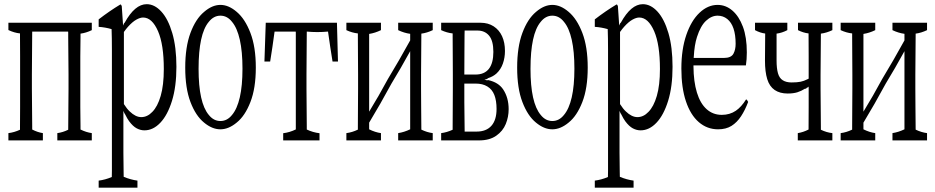

<svg xmlns="http://www.w3.org/2000/svg" viewBox="-20 -621 4453 914"><path d="M417 -512.7Q417 -490.2 417 -477.5Q390.1 -464.4 363.3 -460.9Q363.3 -457.5 363.3 -457.5Q363.3 -446.8 363.3 -445.8Q362.3 -394 362.3 -352.5Q362.3 -304.2 362.3 -266.1Q362.3 -227.5 362.3 -199.2Q362.3 -150.9 362.3 -112.3Q362.8 -61 363.3 -19.5Q363.3 -8.8 363.3 -7.8Q363.3 -4.4 363.3 -4.4Q390.1 8.8 417 12.7Q417 34.7 417 47.4Q417 47.4 252.9 47.4Q252.9 35.2 252.9 12.7Q278.8 9.3 304.7 -3.4Q306.2 -197.3 306.2 -199.2Q306.2 -227.5 306.2 -266.1Q306.2 -306.2 304.7 -445.8Q304.7 -450.7 304.7 -465.8Q304.7 -465.8 304.2 -470.7Q304.2 -470.7 133.3 -470.7Q131.8 -287.1 131.8 -266.1Q131.8 -228 131.8 -199.2Q131.8 -158.7 133.3 -19.5Q133.3 -8.8 133.3 -7.8Q133.3 -4.4 133.3 -4.4Q158.7 8.8 184.1 12.7Q184.1 34.7 184.1 47.4Q184.1 47.4 20 47.4Q20 35.2 20 12.7Q47.9 9.3 75.2 -3.4Q75.2 -3.4 75.2 -6.8Q75.2 -8.3 75.2 -19.5Q75.2 -61 75.7 -112.8Q75.7 -228 75.7 -353Q75.2 -394.5 75.2 -445.8Q75.2 -447.3 75.2 -458Q75.2 -458 75.2 -461.9Q47.4 -464.8 20 -478Q20 -490.7 20 -512.7Q20 -512.7 417 -512.7Z M594.7 -43.9Q585.4 -56.6 576.2 -75.7Q571.8 -81.1 567.4 -93.3Q567.4 -31.2 567.4 22.5Q567.4 69.3 567.4 106.4Q567.9 154.3 568.4 191.9Q568.4 210.9 568.8 220.7Q601.6 234.4 634.3 238.8Q634.3 260.7 634.3 272.5Q634.3 272.5 449.7 272.5Q449.7 260.3 449.7 238.8Q481 234.9 512.2 221.7Q512.7 211.9 512.7 192.4Q512.7 154.8 512.7 107.9Q512.7 -137.2 512.7 -384.8Q512.7 -440.9 511.2 -482.4Q480.5 -491.2 449.7 -493.2Q449.7 -514.6 449.7 -528.8Q501.5 -568.8 552.7 -599.6Q556.2 -600.6 559.6 -592.3Q562.5 -550.8 565.9 -499.5Q569.8 -511.2 573.7 -513.2Q622.1 -601.1 678.2 -601.1Q715.8 -601.1 748 -565.9Q780.3 -530.8 800 -463.9Q819.8 -397 819.8 -303Q819.8 -209 798.8 -141.1Q777.8 -73.2 743.4 -36.9Q709 -0.5 667.5 -0.5Q648.9 -0.5 630.9 -10Q612.8 -19.5 594.7 -43.9ZM589.4 -493.7Q580.6 -483.9 569.8 -468.8Q569.8 -468.8 569.8 -125.5Q584 -103 597.7 -90.3Q625.5 -63.5 652.3 -63.5Q681.6 -63.5 705.1 -88.4Q730 -113.3 744.9 -164.3Q759.8 -215.3 759.8 -292.5Q759.8 -408.7 732.4 -472.2Q704.1 -537.6 661.1 -537.6Q647 -537.6 628.7 -527.3Q610.4 -517.1 589.4 -493.7Z M1084.5 -73.7Q1108.9 -102.5 1121.6 -157.7Q1134.3 -212.9 1134.3 -294.2Q1134.3 -375.5 1121.6 -431.9Q1108.9 -488.3 1084.5 -517.1Q1061.5 -546.4 1029.3 -546.4Q997.1 -546.4 973.6 -516.6Q925.3 -459 925.3 -293.5Q925.3 -131.3 974.1 -73.7Q997.1 -44.9 1029.3 -44.9Q1061.5 -44.9 1084.5 -73.7ZM951.2 -37.6Q911.6 -69.8 886.7 -135.3Q861.8 -200.7 861.8 -299.1Q861.8 -397.5 886.7 -464.4Q911.6 -531.2 951.7 -564.5Q990.2 -597.7 1029.3 -597.7Q1068.4 -597.7 1106.9 -564.5Q1146.5 -531.2 1172.1 -464.4Q1197.8 -397.5 1197.8 -299.3Q1197.8 -201.2 1172.1 -135.3Q1146.5 -69.3 1106.9 -37.6Q1068.4 -5.4 1029.1 -5.4Q989.7 -5.4 951.2 -37.6Z M1328.1 13.2Q1359.4 9.3 1388.2 -4.9Q1388.2 -4.9 1388.2 -8.3Q1388.2 -9.3 1388.2 -19.5Q1388.2 -61 1388.2 -112.8Q1388.2 -228 1388.2 -353Q1388.2 -394.5 1388.2 -445.8Q1388.2 -450.7 1388.2 -465.8Q1388.2 -465.8 1387.7 -470.7Q1387.7 -470.7 1287.1 -470.7Q1276.9 -394.5 1266.1 -328.1Q1266.1 -328.1 1238.8 -328.1Q1242.2 -415.5 1245.1 -512.7Q1245.1 -512.7 1584 -512.7Q1586.4 -415.5 1588.9 -328.1Q1588.9 -328.1 1563 -328.1Q1552.2 -394.5 1541.5 -470.7Q1515.6 -468.3 1490.5 -468.3Q1465.3 -468.3 1440.4 -470.7Q1439 -331.1 1439 -266.1Q1439 -228 1439 -199.2Q1439 -158.7 1440.4 -19.5Q1440.4 -8.8 1440.4 -8.3Q1440.4 -4.9 1440.4 -4.4Q1469.2 9.3 1501 13.2Q1501 35.2 1501 47.4Q1501 47.4 1328.1 47.4Q1328.1 35.2 1328.1 13.2Z M2040 -512.7Q2040 -490.2 2040 -477.5Q2012.7 -464.4 1985.8 -460.9Q1985.8 -460.9 1985.8 -457.5Q1985.4 -356.9 1984.4 -266.1Q1984.4 -228 1984.4 -199.2Q1984.4 -160.6 1984.9 -113.8Q1985.4 -66.9 1985.8 -3.9Q2013.2 9.3 2040 12.7Q2040 34.7 2040 47.4Q2040 47.4 1875.5 47.4Q1875.5 35.2 1875.5 12.7Q1903.8 8.3 1932.6 -5.4Q1932.6 -186.5 1932.6 -377.4Q1887.7 -295.4 1843.3 -222.7Q1790.5 -125 1737.3 -37.1Q1737.3 -16.6 1737.3 -5.4Q1765.6 8.8 1793.5 12.7Q1793.5 34.7 1793.5 47.4Q1793.5 47.4 1628.9 47.4Q1628.9 35.2 1628.9 12.7Q1656.2 9.3 1683.6 -3.9Q1683.6 -3.9 1683.6 -7.3Q1683.6 -8.8 1683.6 -19.5Q1684.1 -61 1684.1 -112.8Q1684.1 -151.4 1684.6 -199.2Q1684.6 -228 1684.6 -266.1Q1684.1 -304.7 1684.1 -353Q1683.6 -394.5 1683.6 -445.8Q1683.6 -447.3 1683.6 -458Q1683.6 -458 1683.6 -461.9Q1656.2 -464.8 1628.9 -477.5Q1628.9 -490.2 1628.9 -512.7Q1628.9 -512.7 1793.5 -512.7Q1793.5 -490.2 1793.5 -477.5Q1765.6 -463.9 1737.3 -459.5Q1737.3 -269.5 1737.3 -89.4Q1782.2 -162.6 1826.7 -245.1Q1879.4 -332 1932.6 -428.7Q1932.6 -439.5 1932.6 -460Q1903.8 -463.9 1875.5 -477.5Q1875.5 -490.2 1875.5 -512.7Q1875.5 -512.7 2040 -512.7Z M2080.1 12.7Q2107.4 9.3 2134.8 -3.4Q2134.8 -3.4 2134.8 -6.8Q2134.8 -8.3 2134.8 -19.5Q2135.3 -61 2135.3 -112.8Q2135.3 -151.4 2135.7 -199.2Q2135.7 -228 2135.7 -266.1Q2135.3 -304.7 2135.3 -353Q2134.8 -394.5 2134.8 -445.8Q2134.8 -447.3 2134.8 -458Q2134.8 -458 2134.8 -461.9Q2107.4 -464.8 2080.1 -477.5Q2080.1 -490.2 2080.1 -512.7Q2080.1 -512.7 2267.6 -512.7Q2303.7 -512.7 2330.1 -495.6Q2356.4 -478.5 2370.1 -448.5Q2383.8 -418.5 2383.8 -378.4Q2383.8 -346.7 2374 -318.6Q2364.3 -290.5 2343.3 -271Q2327.6 -256.8 2303.7 -249Q2294.9 -241.2 2286.1 -243.7Q2294.9 -236.8 2304.2 -239.7Q2352.5 -229 2375 -195.8Q2401.4 -156.2 2401.4 -101.1Q2401.4 -64.5 2387.7 -30.8Q2374 2.9 2342.3 25.1Q2310.5 47.4 2260.3 47.4Q2260.3 47.4 2080.1 47.4Q2080.1 34.7 2080.1 12.7ZM2191.9 -475.6 2191.4 -454.6Q2191.4 -449.2 2190.9 -376.5Q2190.9 -352.1 2190.4 -266.1Q2190.4 -266.1 2243.2 -266.1Q2286.1 -266.1 2307.4 -293.5Q2328.6 -320.8 2328.6 -373.8Q2328.6 -426.8 2308.3 -451.2Q2288.1 -475.6 2252.9 -475.6Q2252.9 -475.6 2191.9 -475.6ZM2190.4 -218.3Q2190.4 -218.3 2190.4 -213.4Q2190.4 -213.4 2190.4 -204.1Q2190.4 -204.1 2190.4 -199.2Q2190.4 -158.7 2190.4 -134.3Q2190.4 -112.8 2191.4 -43Q2191.4 -20 2191.9 0.5Q2191.9 5.4 2191.9 5.4Q2191.9 5.4 2248.5 5.4Q2294.9 5.4 2319.3 -22.2Q2343.8 -49.8 2343.8 -102.5Q2343.8 -142.1 2333.3 -168.9Q2322.8 -195.8 2299.8 -209.5Q2277.3 -223.1 2244.6 -223.1Q2244.6 -223.1 2190.4 -223.1Q2190.4 -223.1 2190.4 -218.3Z M2664.6 -73.7Q2689 -102.5 2701.7 -157.7Q2714.4 -212.9 2714.4 -294.2Q2714.4 -375.5 2701.7 -431.9Q2689 -488.3 2664.6 -517.1Q2641.6 -546.4 2609.4 -546.4Q2577.1 -546.4 2553.7 -516.6Q2505.4 -459 2505.4 -293.5Q2505.4 -131.3 2554.2 -73.7Q2577.1 -44.9 2609.4 -44.9Q2641.6 -44.9 2664.6 -73.7ZM2531.2 -37.6Q2491.7 -69.8 2466.8 -135.3Q2441.9 -200.7 2441.9 -299.1Q2441.9 -397.5 2466.8 -464.4Q2491.7 -531.2 2531.7 -564.5Q2570.3 -597.7 2609.4 -597.7Q2648.4 -597.7 2687 -564.5Q2726.6 -531.2 2752.2 -464.4Q2777.8 -397.5 2777.8 -299.3Q2777.8 -201.2 2752.2 -135.3Q2726.6 -69.3 2687 -37.6Q2648.4 -5.4 2609.1 -5.4Q2569.8 -5.4 2531.2 -37.6Z M2956.5 -43.9Q2947.3 -56.6 2938 -75.7Q2933.6 -81.1 2929.2 -93.3Q2929.2 -31.2 2929.2 22.5Q2929.2 69.3 2929.2 106.4Q2929.7 154.3 2930.2 191.9Q2930.2 210.9 2930.7 220.7Q2963.4 234.4 2996.1 238.8Q2996.1 260.7 2996.1 272.5Q2996.1 272.5 2811.5 272.5Q2811.5 260.3 2811.5 238.8Q2842.8 234.9 2874 221.7Q2874.5 211.9 2874.5 192.4Q2874.5 154.8 2874.5 107.9Q2874.5 -137.2 2874.5 -384.8Q2874.5 -440.9 2873 -482.4Q2842.3 -491.2 2811.5 -493.2Q2811.5 -514.6 2811.5 -528.8Q2863.3 -568.8 2914.6 -599.6Q2918 -600.6 2921.4 -592.3Q2924.3 -550.8 2927.7 -499.5Q2931.6 -511.2 2935.5 -513.2Q2983.9 -601.1 3040 -601.1Q3077.6 -601.1 3109.9 -565.9Q3142.1 -530.8 3161.9 -463.9Q3181.6 -397 3181.6 -303Q3181.6 -209 3160.6 -141.1Q3139.6 -73.2 3105.2 -36.9Q3070.8 -0.5 3029.3 -0.5Q3010.7 -0.5 2992.7 -10Q2974.6 -19.5 2956.5 -43.9ZM2951.2 -493.7Q2942.4 -483.9 2931.6 -468.8Q2931.6 -468.8 2931.6 -125.5Q2945.8 -103 2959.5 -90.3Q2987.3 -63.5 3014.2 -63.5Q3043.5 -63.5 3066.9 -88.4Q3091.8 -113.3 3106.7 -164.3Q3121.6 -215.3 3121.6 -292.5Q3121.6 -408.7 3094.2 -472.2Q3065.9 -537.6 3022.9 -537.6Q3008.8 -537.6 2990.5 -527.3Q2972.2 -517.1 2951.2 -493.7Z M3281.2 -309.6Q3281.2 -309.6 3281.2 -304.7Q3281.7 -232.4 3297.6 -180.4Q3313.5 -128.4 3343.8 -101.3Q3374 -74.2 3416 -74.2Q3454.1 -74.2 3482.9 -93.8Q3509.3 -111.8 3531.7 -147.9Q3536.6 -146.5 3541.5 -135.7Q3526.9 -96.7 3507.6 -67.4Q3488.3 -38.1 3462.2 -21.7Q3436 -5.4 3398.4 -5.4Q3346.2 -5.4 3306.6 -39.6Q3267.1 -73.7 3245.4 -138.4Q3223.6 -203.1 3223.6 -294.7Q3223.6 -386.2 3247.1 -454.6Q3270.5 -522.9 3310.1 -560.3Q3349.6 -597.7 3396 -597.7Q3435.1 -597.7 3466.6 -570.6Q3498 -543.5 3516.6 -493.7Q3535.2 -443.8 3535.2 -371.6Q3535.2 -337.9 3530.8 -309.6Q3530.8 -309.6 3281.2 -309.6ZM3297.9 -444.8Q3285.6 -406.7 3282.7 -350.6Q3282.7 -350.6 3282.2 -345.2H3426.3Q3460.9 -345.2 3471.7 -365.7Q3481.9 -384.8 3481.9 -412.6Q3481.9 -455.1 3471.9 -484.9Q3461.9 -514.6 3442.1 -530.5Q3422.4 -546.4 3396 -546.4Q3367.2 -546.4 3341.1 -522.2Q3314.9 -498 3297.9 -444.8Z M3942.4 -512.7Q3942.4 -490.2 3942.4 -477.5Q3915 -464.4 3887.7 -460.9Q3887.7 -460.9 3887.7 -457Q3887.2 -356.4 3886.2 -266.1Q3886.2 -228 3886.2 -199.2Q3886.2 -158.7 3887.7 -19.5Q3887.7 -8.3 3887.7 -6.8Q3887.7 -3.4 3887.7 -3.4Q3915 9.8 3942.4 12.7Q3942.4 34.7 3942.4 47.4Q3942.4 47.4 3777.8 47.4Q3777.8 35.2 3777.8 12.7Q3803.2 8.8 3829.1 -4.4Q3829.6 -60.5 3829.6 -112.8Q3829.6 -156.2 3829.6 -209.5Q3825.7 -202.1 3822.3 -205.1Q3816.9 -196.8 3812 -198.7Q3794.4 -187.5 3775.4 -181.6Q3756.3 -175.8 3729.5 -175.8Q3692.4 -175.8 3667.7 -192.6Q3643.1 -209.5 3632.3 -244.4Q3621.6 -279.3 3621.6 -332.3Q3621.6 -385.3 3622.6 -461.4Q3598.6 -464.4 3574.2 -477.5Q3574.2 -490.2 3574.2 -512.7Q3574.2 -512.7 3728 -512.7Q3728 -490.2 3728 -477.5Q3703.1 -464.4 3676.8 -460.9Q3676.8 -391.6 3676.8 -332.5Q3676.8 -296.4 3683.3 -272.7Q3689.9 -249 3706.5 -238.8Q3722.7 -228.5 3748.5 -228.5Q3774.4 -228.5 3791 -231.9Q3807.6 -235.4 3823.7 -243.7Q3825.2 -244.6 3829.6 -246.6Q3829.6 -294.9 3829.6 -352.5Q3829.6 -404.8 3829.1 -458.5Q3829.1 -458.5 3829.1 -461.9Q3803.7 -464.8 3778.8 -477.5Q3778.8 -490.2 3778.8 -512.7Q3778.8 -512.7 3942.4 -512.7Z M4393.1 -512.7Q4393.1 -490.2 4393.1 -477.5Q4365.7 -464.4 4338.9 -460.9Q4338.9 -460.9 4338.9 -457.5Q4338.4 -356.9 4337.4 -266.1Q4337.4 -228 4337.4 -199.2Q4337.4 -160.6 4337.9 -113.8Q4338.4 -66.9 4338.9 -3.9Q4366.2 9.3 4393.1 12.7Q4393.1 34.7 4393.1 47.4Q4393.1 47.4 4228.5 47.4Q4228.5 35.2 4228.5 12.7Q4256.8 8.3 4285.6 -5.4Q4285.6 -186.5 4285.6 -377.4Q4240.7 -295.4 4196.3 -222.7Q4143.6 -125 4090.3 -37.1Q4090.3 -16.6 4090.3 -5.4Q4118.7 8.8 4146.5 12.7Q4146.5 34.7 4146.5 47.4Q4146.5 47.4 3981.9 47.4Q3981.9 35.2 3981.9 12.7Q4009.3 9.3 4036.6 -3.9Q4036.6 -3.9 4036.6 -7.3Q4036.6 -8.8 4036.6 -19.5Q4037.1 -61 4037.1 -112.8Q4037.1 -151.4 4037.6 -199.2Q4037.6 -228 4037.6 -266.1Q4037.1 -304.7 4037.1 -353Q4036.6 -394.5 4036.6 -445.8Q4036.6 -447.3 4036.6 -458Q4036.6 -458 4036.6 -461.9Q4009.3 -464.8 3981.9 -477.5Q3981.9 -490.2 3981.9 -512.7Q3981.9 -512.7 4146.5 -512.7Q4146.5 -490.2 4146.5 -477.5Q4118.7 -463.9 4090.3 -459.5Q4090.3 -269.5 4090.3 -89.4Q4135.3 -162.6 4179.7 -245.1Q4232.4 -332 4285.6 -428.7Q4285.6 -439.5 4285.6 -460Q4256.8 -463.9 4228.5 -477.5Q4228.5 -490.2 4228.5 -512.7Q4228.5 -512.7 4393.1 -512.7Z"/></svg>

Font: Scarab Serif
Style: Light
Weight: 300
Designer: John Roberts
Foundry: Scarab
Version: 1.0